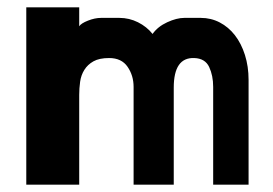

<svg xmlns="http://www.w3.org/2000/svg" viewBox="-20 -456 748 526"><path d="M564 -218Q564 -249 553 -272.5Q542 -296 512 -297Q456 -299 456 -216V50H346V-218Q346 -249 329.5 -273Q313 -297 279 -297Q252 -297 236 -288Q220 -279 211 -264.5Q202 -250 199.5 -232Q197 -214 197 -196V50H52V-436H197V-384Q202 -392 221 -399.5Q240 -407 257 -407H307Q334 -407 358 -395Q382 -383 398 -363Q412 -383 438 -395Q464 -407 485 -407H530Q558 -407 582 -394.5Q606 -382 623.5 -359.5Q641 -337 651 -305.5Q661 -274 661 -237V50H564Z"/></svg>

Font: BM HANNA Pro
Style: Regular
Weight: 400
Designer: Woowa Brothers : Cheoljun Lim; Soyoung Lee; & Sandoll : Jooyeon Kang;
Foundry: Sandoll Communications Inc.
Version: Version 1.000;PS 1;hotconv 16.6.51;makeotf.lib2.5.65220